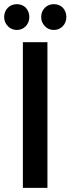

<svg xmlns="http://www.w3.org/2000/svg" viewBox="-41 -903 339 923"><path d="M69 -700V0H187V-700ZM83 -866C72 -877 57 -883 40 -883C23 -883 8 -877 -3 -866C-15 -854 -21 -839 -21 -821C-21 -804 -15 -789 -3 -777C8 -765 23 -759 40 -759C57 -759 71 -765 83 -777C94 -789 100 -804 100 -821C100 -839 94 -854 83 -866ZM261 -866C250 -877 235 -883 218 -883C201 -883 186 -877 175 -866C163 -854 157 -839 157 -821C157 -804 163 -789 175 -777C186 -765 201 -759 218 -759C235 -759 249 -765 261 -777C272 -789 278 -804 278 -821C278 -839 272 -854 261 -866Z"/></svg>

Font: Argentum Sans
Style: Regular
Weight: 400
Designer: Julieta Ulanovsky
Foundry: Julieta Ulanovsky
Version: Version 5.001;March 29, 2019;FontCreator 11.5.0.2425 64-bit